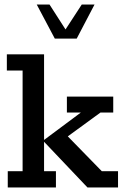

<svg xmlns="http://www.w3.org/2000/svg" viewBox="-20 -821 541 841"><path d="M173 -71H225V0H14V-71H79V-512H10V-583H173V-208L334 -328H273V-398H476V-328H420L235 -193L265 -236L426 -71H497V0H363L173 -200ZM220 -652 141 -801H197L267 -692L338 -801H394L316 -652Z"/></svg>

Font: Rokkitt Medium
Style: Regular
Weight: 500
Version: Version 3.103